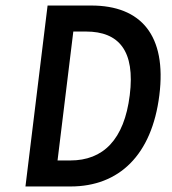

<svg xmlns="http://www.w3.org/2000/svg" viewBox="-20 -674 621 694"><path d="M72 0H235C410 0 529 -113 556 -330C583 -546 490 -654 310 -654H152ZM188 -94 245 -560H291C410 -560 469 -490 449 -330C429 -169 353 -94 234 -94Z"/></svg>

Font: Falling Sky
Style: CondObl
Weight: 400
Designer: Paul D. Hunt
Foundry: Adobe Systems Incorporated
Version: Version 1.02